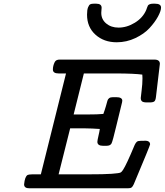

<svg xmlns="http://www.w3.org/2000/svg" viewBox="-20 -1015 888 1035"><path d="M109.9 -21Q113.8 -63 128.9 -71.8Q133.8 -74.7 153.8 -75.2H200.2L335.9 -619.1H295.9Q265.1 -619.1 265.1 -640.1Q265.1 -660.2 274.9 -680.2Q281.7 -694.3 303.2 -693.8H812Q841.8 -693.8 841.8 -670.9Q841.8 -669.9 820.8 -493.2Q818.8 -474.1 812 -468.5Q805.2 -462.9 787.1 -462.9H771Q752.9 -462.9 745.8 -468.5Q738.8 -474.1 738.8 -486.8Q738.8 -491.7 743.4 -526.9Q748 -562 748 -592.8Q748 -595.7 747.6 -602.8Q747.1 -609.9 747.1 -612.8Q705.1 -618.7 606 -619.1H432.1L377 -397.9H449.2Q508.3 -397.9 537.1 -400.9Q544.9 -421.9 551 -442.9Q557.1 -463.9 559.1 -471.9Q561 -480 568.1 -485.6Q575.2 -491.2 588.9 -491.2H606Q639.2 -491.2 639.2 -472.2Q639.2 -466.3 634.8 -450.2Q622.6 -402.3 606.9 -335.9Q587.9 -255.9 581.5 -242.4Q575.2 -229 553.2 -229H536.1Q505.4 -229 504.9 -250Q504.9 -257.8 510.5 -281.5Q516.1 -305.2 518.1 -319.8Q476.1 -322.8 435.1 -323.2H357.9V-321.8L295.9 -75.2H452.1Q542 -75.2 581.5 -78.1Q621.1 -81.1 628.7 -84.5Q636.2 -87.9 643.1 -99.1Q661.1 -126 706.1 -233.9Q711.9 -246.1 718 -251Q724.1 -255.9 738.8 -255.9H757.8H758.8L759.8 -256.8Q788.6 -256.8 789.1 -236.8Q789.1 -231 701.2 -22Q695.3 -8.8 689.2 -4.4Q683.1 0 668.9 0H138.2Q109.9 0 109.9 -21ZM449.2 -936Q449.2 -961.9 454.6 -975.3Q460 -988.8 466.6 -991.9Q473.1 -995.1 484.9 -995.1H499Q527.8 -995.1 527.8 -973.1Q527.8 -969.2 526.9 -960.7Q525.9 -952.1 525.9 -945.8Q525.9 -910.6 552.5 -888.4Q579.1 -866.2 619.1 -866.2Q664.1 -866.2 707 -892.6Q750 -918.9 768.1 -960.9Q770 -965.8 772.9 -974.4Q775.9 -982.9 777.8 -985.8Q779.8 -988.8 786.4 -991.9Q793 -995.1 804.2 -995.1H815.9Q848.1 -995.1 848.1 -974.1Q848.1 -956.1 831.5 -925.5Q814.9 -895 785.9 -863.5Q756.8 -832 709.5 -809.6Q662.1 -787.1 608.9 -787.1Q540 -787.1 494.6 -828.1Q449.2 -869.1 449.2 -936Z"/></svg>

Font: CMU Concrete
Style: BoldItalic
Weight: 700
Italic angle: -14.04°
Version: Version 0.7.0